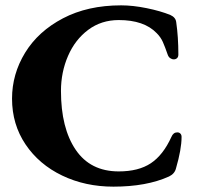

<svg xmlns="http://www.w3.org/2000/svg" viewBox="-20 -684 749 718"><path d="M25 -315Q25 -407 74 -487Q123 -567 215.5 -615.5Q308 -664 433 -664Q477 -664 528.5 -653.5Q580 -643 617 -628Q637 -619 639 -601Q647 -546 647 -480Q647 -471 642 -466.5Q637 -462 630 -462Q623 -462 616.5 -466.5Q610 -471 607 -480Q597 -509 589 -527Q581 -545 566 -560Q519 -609 424 -609Q359 -609 310 -572.5Q261 -536 234.5 -475Q208 -414 208 -344Q208 -205 263 -124Q318 -43 424 -43Q498 -43 544 -73.5Q590 -104 621 -172Q628 -189 643 -189Q650 -189 654.5 -184.5Q659 -180 659 -172Q659 -126 638 -54Q633 -34 612 -24Q528 14 404 14Q299 14 212.5 -27.5Q126 -69 75.5 -144Q25 -219 25 -315Z"/></svg>

Font: EB Garamond ExtraBold
Style: Regular
Weight: 800
Designer: Georg Duffner and Octavio Pardo
Foundry: Georg Duffner
Version: Version 1.000